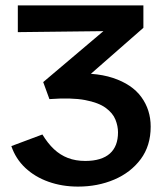

<svg xmlns="http://www.w3.org/2000/svg" viewBox="-20 -678 603 711"><path d="M269 13Q210 13 159.5 -5Q109 -23 73.5 -56.5Q38 -90 22 -137L137 -180Q157 -147 180 -125.5Q203 -104 231.5 -93Q260 -82 296 -82Q326 -82 349 -89Q372 -96 387 -109.5Q402 -123 409.5 -142.5Q417 -162 417 -188Q417 -211 407.5 -235Q398 -259 371.5 -278.5Q345 -298 295 -307.5Q245 -317 163 -311L140 -374L433 -622L478 -564L46 -559V-658H511V-575L237 -335L217 -403Q327 -413 398 -389.5Q469 -366 503.5 -318.5Q538 -271 538 -209Q538 -138 501 -88.5Q464 -39 403 -13Q342 13 269 13Z"/></svg>

Font: Ysabeau
Style: Bold
Weight: 700
Designer: Christian Thalmann (Catharsis Fonts)
Version: Version 2.000;gftools[0.9.27.dev2+g8671c4b]